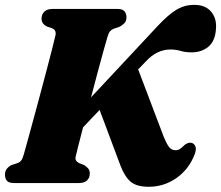

<svg xmlns="http://www.w3.org/2000/svg" viewBox="-22 -736 889 772"><path d="M282 -105Q278.5 -89 296.5 -80L316 -72.5Q325.5 -66.5 332.2 -59Q339 -51.5 339 -39Q339 -21 328 -10.5Q317 0 295.5 0H35.5Q13 0 5.5 -9.5Q-2 -19 -2 -33.5Q-2 -48.5 6.2 -58.2Q14.5 -68 25 -72.5L48 -80Q58 -83.5 63.5 -91Q69 -98.5 73.5 -114.5Q79 -133.5 89.2 -171Q99.5 -208.5 112.5 -256.2Q125.5 -304 139.2 -355.2Q153 -406.5 165.5 -454.2Q178 -502 187.5 -538.8Q197 -575.5 201 -594Q205.5 -615 187 -622.5L166.5 -629.5Q145 -640.5 145 -660.5Q145 -678 156.2 -689Q167.5 -700 188.5 -700H451.5Q470.5 -700 478.5 -690.5Q486.5 -681 486.5 -666.5Q486.5 -651.5 478.2 -642.8Q470 -634 458 -628L435 -620.5Q426.5 -617 420.5 -610.2Q414.5 -603.5 410 -587Q404.5 -569 394 -531.2Q383.5 -493.5 370.5 -444.8Q357.5 -396 344 -344.5L612 -631.5Q656 -678.5 688.5 -697.5Q721 -716.5 758.5 -716.5Q803.5 -716.5 826.5 -689.5Q849.5 -662.5 846.5 -621Q843.5 -571 816 -548.2Q788.5 -525.5 748.5 -525.5Q723.5 -525.5 704.5 -531.2Q685.5 -537 662.5 -537Q637 -537 612.2 -525.5Q587.5 -514 564.5 -489L533.5 -457L636.5 -185.5Q646.5 -161 656.5 -146.5Q666.5 -132 684 -132Q694 -132 702.5 -137.8Q711 -143.5 720.5 -153.5Q736 -165 748.5 -161.5Q758.5 -159 763.5 -148Q768.5 -137 761 -116Q737.5 -55 687.2 -20Q637 15 576.5 15Q526.5 15 502.5 -6Q478.5 -27 461.5 -72.5L378.5 -294L312 -224Q300.5 -179.5 292.2 -147.2Q284 -115 282 -105Z"/></svg>

Font: Fraunces 72pt S050 Black
Style: Italic
Weight: 900
Italic angle: -16°
Version: Version 1.000; ttfautohint (v1.8.3)